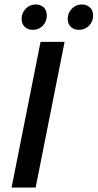

<svg xmlns="http://www.w3.org/2000/svg" viewBox="-20 -842 438 862"><path d="M32 0 162 -654H270L140 0ZM127 -708Q106 -708 91.5 -721Q77 -734 77 -758Q77 -784 95.5 -803Q114 -822 140 -822Q162 -822 176 -809Q190 -796 190 -772Q190 -745 172 -726.5Q154 -708 127 -708ZM334 -708Q313 -708 298.5 -721Q284 -734 284 -758Q284 -784 302.5 -803Q321 -822 348 -822Q369 -822 383.5 -809Q398 -796 398 -772Q398 -745 379.5 -726.5Q361 -708 334 -708Z"/></svg>

Font: Source Sans 3 SemiBold
Style: Italic
Weight: 600
Italic angle: -11°
Designer: Paul D. Hunt
Foundry: Adobe
Version: Version 3.046;hotconv 1.0.118;makeotfexe 2.5.65603